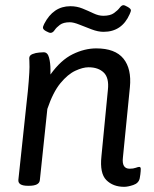

<svg xmlns="http://www.w3.org/2000/svg" viewBox="-20 -716 597 742"><path d="M175 -589Q170 -589 158 -595.5Q146 -602 146 -609Q146 -613 148 -617Q150 -621 151 -624Q186 -692 252 -692Q277 -692 299 -683Q321 -674 341 -664.5Q361 -655 379 -655Q406 -655 420.5 -665.5Q435 -676 442.5 -686Q450 -696 457 -696Q462 -696 474 -689Q486 -682 486 -676Q486 -672 481 -661Q451 -593 380 -593Q359 -593 334 -602.5Q309 -612 286.5 -621Q264 -630 250 -630Q225 -630 211.5 -620Q198 -610 191 -599.5Q184 -589 175 -589ZM460 6Q417 6 391 -20Q365 -46 372 -112L397 -369Q402 -415 381 -435.5Q360 -456 322 -456Q300 -456 271 -442.5Q242 -429 213.5 -394.5Q185 -360 163 -295L134 -20Q132 2 92 2H88Q49 2 51 -21L83 -321Q88 -363 91 -402Q94 -441 94 -457Q94 -475 93.5 -481Q93 -487 93 -491Q93 -502 105.5 -507Q118 -512 132 -513Q146 -514 149 -514Q164 -514 169.5 -493.5Q175 -473 175 -447Q175 -438 175 -428Q215 -484 261 -506.5Q307 -529 352 -529Q425 -529 457 -489.5Q489 -450 482 -379L455 -107Q450 -64 481 -64Q495 -64 504.5 -67.5Q514 -71 518 -71Q524 -71 524 -63Q524 -62 523.5 -53Q523 -44 520 -27Q516 -8 495 -1Q474 6 460 6Z"/></svg>

Font: Asap
Style: Italic
Weight: 400
Italic angle: -6°
Designer: Pablo Cosgaya
Foundry: Omnibus-Type
Version: Version 3.001; ttfautohint (v1.8.3)